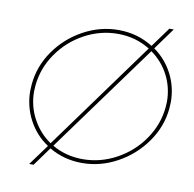

<svg xmlns="http://www.w3.org/2000/svg" viewBox="-87 -843 997 987"><g transform="rotate(10 411.0 -350.0)"><path d="M791 -383Q791 -373 789 -349Q780 -255 723 -174Q666 -93 578.5 -45Q491 3 395 3Q301 3 223 -43L152 55H129L208 -53Q143 -96 106 -166Q69 -236 69 -318Q69 -330 71 -352Q80 -447 136.5 -527.5Q193 -608 280 -655.5Q367 -703 463 -703Q562 -703 643 -652L718 -755H741L659 -642Q721 -598 756 -530.5Q791 -463 791 -383ZM89 -317Q89 -241 124 -175.5Q159 -110 219 -69L631 -636Q556 -683 463 -683Q371 -683 288.5 -638Q206 -593 153 -516.5Q100 -440 91 -350Q89 -328 89 -317ZM771 -382Q771 -457 738 -520.5Q705 -584 647 -625L235 -59Q307 -17 395 -17Q487 -17 570 -62Q653 -107 706.5 -184Q760 -261 769 -351Q771 -373 771 -382Z"/></g></svg>

Font: Gontserrat Thin
Style: Italic
Weight: 250
Italic angle: -11.3°
Designer: Julieta Ulanovsky
Foundry: Julieta Ulanovsky
Version: Version 6.001